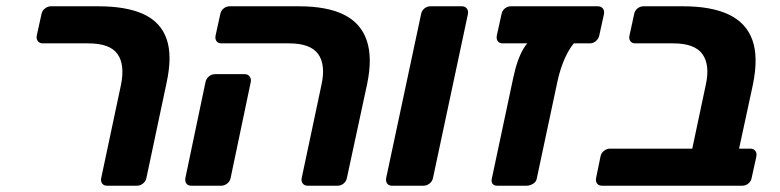

<svg xmlns="http://www.w3.org/2000/svg" viewBox="-20 -591 2482 611"><path d="M321 0Q310 0 305 -7Q300 -14 302 -24L365 -321Q378 -385 354 -419Q330 -453 261 -453H116Q106 -453 100.5 -460Q95 -467 97 -478L112 -546Q114 -557 123 -564Q132 -571 142 -571H293Q382 -571 436.5 -546Q491 -521 510 -467.5Q529 -414 510 -327L446 -25Q444 -14 435 -7Q426 0 416 0Z M959 0Q949 0 943.5 -7Q938 -14 940 -24L1003 -321Q1017 -385 992.5 -419Q968 -453 900 -453H685Q674 -453 669 -460Q664 -467 666 -478L681 -546Q683 -557 691.5 -564Q700 -571 711 -571H931Q1020 -571 1074 -544.5Q1128 -518 1147 -462.5Q1166 -407 1148 -322L1084 -25Q1082 -14 1073.5 -7Q1065 0 1054 0ZM589 0Q578 0 573 -7Q568 -14 570 -25L634 -330Q636 -340 644.5 -347.5Q653 -355 664 -355H759Q769 -355 774.5 -347.5Q780 -340 778 -330L714 -25Q712 -14 703 -7Q694 0 684 0Z M1228 0Q1217 0 1212 -7Q1207 -14 1209 -25L1320 -546Q1322 -557 1330.5 -564Q1339 -571 1350 -571H1450Q1460 -571 1465.5 -564Q1471 -557 1469 -546L1358 -25Q1356 -14 1347 -7Q1338 0 1328 0Z M1562 0Q1552 0 1547.5 -6Q1543 -12 1545 -22L1613 -342Q1626 -404 1647 -438Q1668 -472 1695 -472H1840Q1815 -472 1791 -431.5Q1767 -391 1754 -332L1688 -22Q1686 -12 1676 -6Q1666 0 1656 0ZM1580 -453Q1569 -453 1564 -460Q1559 -467 1561 -478L1576 -546Q1578 -557 1586.5 -564Q1595 -571 1606 -571H1882Q1893 -571 1898.5 -564Q1904 -557 1902 -546L1887 -478Q1885 -468 1876.5 -460.5Q1868 -453 1857 -453Z M1896 0Q1885 0 1880 -7Q1875 -14 1877 -25L1891 -93Q1893 -104 1902 -111Q1911 -118 1921 -118H2183L2226 -321Q2240 -384 2215.5 -418.5Q2191 -453 2123 -453H2002Q1991 -453 1986 -460Q1981 -467 1983 -477L1998 -546Q2000 -557 2008.5 -564Q2017 -571 2028 -571H2154Q2243 -571 2298.5 -545Q2354 -519 2374 -464.5Q2394 -410 2376 -322L2332 -118H2368Q2378 -118 2383.5 -111Q2389 -104 2387 -93L2372 -25Q2370 -14 2361.5 -7Q2353 0 2342 0Z"/></svg>

Font: Rubik SemiBold
Style: Italic
Weight: 600
Italic angle: -12°
Designer: Hubert and Fischer
Foundry: Hubert and Fischer
Version: Version 2.300;gftools[0.9.30]